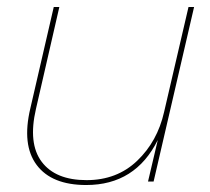

<svg xmlns="http://www.w3.org/2000/svg" viewBox="-20 -520 602 550"><path d="M520 -500H536L420 0H404L432 -119Q368 10 227 10Q128 10 85 -47.5Q42 -105 67 -210L134 -500H150L83 -208Q60 -109 99.5 -56.5Q139 -4 228 -4Q315 -4 373 -59.5Q431 -115 450 -199Z"/></svg>

Font: Elaine Sans Thin
Style: Italic
Weight: 250
Italic angle: -13°
Designer: Wei Huang
Foundry: Wei Huang
Version: Version 2.001;December 24, 2019;FontCreator 12.0.0.2547 64-b